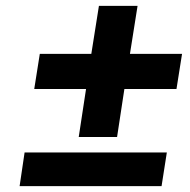

<svg xmlns="http://www.w3.org/2000/svg" viewBox="-20 -640 648 656"><path d="M97 -336 116 -456H292L318 -620H450L424 -456H602L583 -336H405L380 -172H249L274 -336ZM47 -4 64 -119H550L532 -4Z"/></svg>

Font: Jost* 600 Semi
Style: Italic
Weight: 600
Italic angle: -10°
Version: Version 3.500